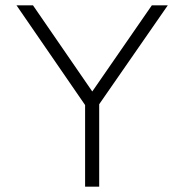

<svg xmlns="http://www.w3.org/2000/svg" viewBox="-20 -702 692 722"><path d="M300 0V-307L42 -682H104L327 -358L551 -682H611L353 -310V0Z"/></svg>

Font: Outfit Extra Light
Style: Regular
Weight: 200
Designer: Rodrigo Fuenzalida
Foundry: fragTYPE
Version: Version 1.000